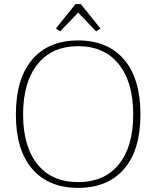

<svg xmlns="http://www.w3.org/2000/svg" viewBox="-20 -901 758 931"><path d="M251 -763 346 -881H372L467 -763L446 -749L359 -840L272 -749ZM57 -346Q57 -520 136.5 -612.5Q216 -705 359 -705Q502 -705 581.5 -612.5Q661 -520 661 -346Q661 -173 581.5 -81.5Q502 10 359 10Q216 10 136.5 -81.5Q57 -173 57 -346ZM626 -346Q626 -502 556 -589.5Q486 -677 359 -677Q232 -677 162 -589.5Q92 -502 92 -346Q92 -191 161.5 -104.5Q231 -18 359 -18Q487 -18 556.5 -104.5Q626 -191 626 -346Z"/></svg>

Font: Maitree ExtraLight
Style: Regular
Weight: 250
Designer: CadsonDemak Team
Foundry: CadsonDemak
Version: Version 1.002